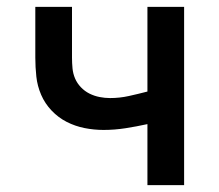

<svg xmlns="http://www.w3.org/2000/svg" viewBox="-20 -540 640 560"><path d="M410 0V-178Q378 -171 346 -166Q314 -161 282 -161Q254 -161 226.5 -166.5Q199 -172 174.5 -184.5Q150 -197 130.5 -217.5Q111 -238 100 -263.5Q89 -289 86 -316.5Q83 -344 83 -372V-520H190V-372Q190 -356 191.5 -340.5Q193 -325 199 -311Q205 -297 216 -285.5Q227 -274 241 -267Q255 -260 270.5 -257Q286 -254 301 -254Q329 -254 356 -260Q383 -266 410 -273V-520H517V0Z"/></svg>

Font: Iosevka SS04 Semibold Extended
Style: Regular
Weight: 600
Width: 7
Monospace: yes
Designer: Belleve Invis
Foundry: Belleve Invis
Version: Version 19.0.0; ttfautohint (v1.8.4)